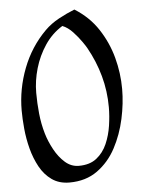

<svg xmlns="http://www.w3.org/2000/svg" viewBox="-52 -746 604 802"><g transform="rotate(-5 250.0 -345.0)"><path d="M290 -704Q351 -666 388 -609.5Q425 -553 442.5 -488Q460 -423 460 -356Q460 -296 446 -231.5Q432 -167 402.5 -111.5Q373 -56 324.5 -21Q276 14 207 14Q164 14 133.5 -7.5Q103 -29 83.5 -64.5Q64 -100 53 -142Q42 -184 38 -226.5Q34 -269 34 -303Q34 -393 67 -479Q100 -565 164 -629Q189 -654 223 -672.5Q257 -691 290 -704ZM234 -640Q190 -613 160.5 -569Q131 -525 116 -473.5Q101 -422 101 -371Q101 -328 105.5 -284Q110 -240 122 -199Q132 -165 150.5 -131Q169 -97 194.5 -74.5Q220 -52 252 -52Q298 -52 326.5 -74.5Q355 -97 370.5 -132.5Q386 -168 392 -208.5Q398 -249 398 -285Q398 -353 380.5 -416.5Q363 -480 330 -539Q327 -545 312.5 -566Q298 -587 277.5 -609Q257 -631 234 -640Z"/></g></svg>

Font: Aref Ruqaa Ink
Style: Regular
Weight: 400
Designer: Abdullah Aref
Version: Version 1.005